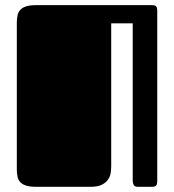

<svg xmlns="http://www.w3.org/2000/svg" viewBox="-20 -721 672 741"><path d="M580.6 -698.2Q577.1 -700.2 572.8 -700.7L564.5 -701.2H120.1Q96.7 -701.2 82 -696.8Q67.4 -692.4 59.1 -683.6Q50.8 -675.3 47.9 -662.6Q44.9 -649.9 44.9 -632.8V-67.9Q44.9 -50.8 47.9 -38.1Q50.8 -25.4 59.1 -17.1Q67.4 -8.8 82 -4.4Q96.7 0 120.1 0H329.1Q357.4 0 373.5 -8.3Q389.6 -16.6 397.5 -28.8Q405.3 -40.5 407.2 -54.2Q409.2 -67.9 409.2 -79.1V-620.1V-630.9H492.2V-22.9Q492.2 -14.6 496.1 -7.3Q499.5 0 512.2 0H564.5Q568.8 0 572.8 -0.5Q577.1 -1 580.6 -3.4Q583.5 -5.4 585.4 -9.8Q586.9 -14.6 586.9 -22.9V-678.2Q586.9 -686.5 585.4 -691.4Q583.5 -695.8 580.6 -698.2Z"/></svg>

Font: Fascinate Cyrillic
Style: Regular
Weight: 900
Designer: Denis Ignatov
Foundry: Astigmatic (AOETI)
Version: Version 1.00 November 30, 2018, initial release